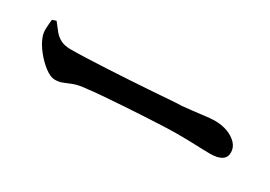

<svg xmlns="http://www.w3.org/2000/svg" viewBox="-9 -725 1019 724"><g transform="rotate(30 500.0 -363.0)"><path d="M207 -265Q188 -265 163.5 -283.5Q139 -302 118 -328.5Q97 -355 88 -379Q81 -396 82 -416.5Q83 -437 85 -455L102 -461Q117 -441 129.5 -426Q142 -411 159 -402.5Q176 -394 202 -394Q229 -394 269.5 -395.5Q310 -397 358 -399.5Q406 -402 454.5 -405Q503 -408 547 -411Q591 -414 623.5 -416.5Q656 -419 672 -419Q722 -424 756 -428.5Q790 -433 808 -433Q839 -433 864 -423.5Q889 -414 904.5 -397.5Q920 -381 920 -359Q920 -337 903 -326.5Q886 -316 854 -316Q825 -316 793.5 -317.5Q762 -319 709 -319Q686 -319 648.5 -317.5Q611 -316 566 -313.5Q521 -311 476 -308Q431 -305 393 -302Q355 -299 332 -296Q296 -293 276 -285.5Q256 -278 241 -271.5Q226 -265 207 -265Z"/></g></svg>

Font: Noto Serif SC ExtraLight
Style: Bold
Weight: 700
Version: Version 2.002-H1;hotconv 1.1.0;makeotfexe 2.6.0